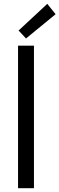

<svg xmlns="http://www.w3.org/2000/svg" viewBox="-20 -993 313 1013"><path d="M75.2 -752H159.2V0H75.2ZM78.1 -832 229.5 -972.7 273.4 -918 117.2 -790Z"/></svg>

Font: Reddit Sans Chocolate
Style: Regular
Weight: 400
Designer: Stephen Hutchings
Foundry: Reddit
Version: Version 1.013